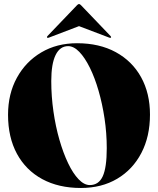

<svg xmlns="http://www.w3.org/2000/svg" viewBox="-20 -925 786 955"><path d="M363 -710Q474.5 -710 556 -665.5Q637.5 -621 681.8 -541Q726 -461 726 -355Q726 -246 683 -163.8Q640 -81.5 562.8 -35.8Q485.5 10 382.5 10Q271.5 10 190 -34.2Q108.5 -78.5 64.2 -160.2Q20 -242 20 -354Q20 -458 64 -538.2Q108 -618.5 185.2 -664.2Q262.5 -710 363 -710ZM511 -188Q511 -262.5 500 -335.8Q489 -409 470.2 -473.8Q451.5 -538.5 426.8 -588.5Q402 -638.5 374.5 -667Q347 -695.5 319 -695.5Q278 -695.5 256.5 -651.2Q235 -607 235 -522Q235 -445.5 245.8 -370.8Q256.5 -296 275.5 -230Q294.5 -164 318.8 -113.2Q343 -62.5 370.8 -33.5Q398.5 -4.5 426.5 -4.5Q471 -4.5 491 -48Q511 -91.5 511 -188ZM223.5 -738Q217.5 -735.5 215 -737.5Q212 -740.5 215.5 -745L362.5 -898.5Q368.5 -905 373 -905Q377.5 -905 383.5 -898.5L530.5 -745Q534.5 -740 531 -737.5Q529 -735.5 523 -738L373 -795Z"/></svg>

Font: Fraunces 144pt S000 Black
Style: Regular
Weight: 900
Version: Version 1.000; ttfautohint (v1.8.3)